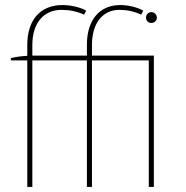

<svg xmlns="http://www.w3.org/2000/svg" viewBox="-20 -740 736 760"><path d="M569 0H589V-520H344V-562C344 -648 386 -701 453 -701C482 -701 511 -695 539 -682L547 -698C524 -711 489 -720 456 -720C374 -720 324 -661 324 -563V-520H108V-562C108 -648 152 -701 224 -701C254 -701 285 -695 313 -682L321 -698C298 -711 261 -720 227 -720C140 -720 88 -661 88 -563V-519C67 -518 42 -515 23 -510V-501H88V0H108V-501H324V0H344V-501H569ZM579 -649C591 -649 601 -658 601 -670C601 -682 591 -692 579 -692C567 -692 558 -682 558 -670C558 -658 567 -649 579 -649Z"/></svg>

Font: Fixel Text Thin
Style: Regular
Weight: 100
Width: 4
Designer: AlfaBravo + MacPaw
Foundry: Kyrylo Tkachov, Marchela Mozhyna, Serhii Makarenko, Maria Weinstein, Zakhar Kryvoshyya
Version: Version 1.211